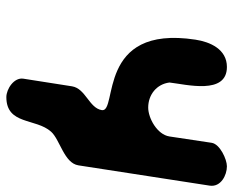

<svg xmlns="http://www.w3.org/2000/svg" viewBox="-85 -476 735 605"><g transform="rotate(90 282.5 -173.5)"><path d="M327 -127C321 -87 259 -76 252 -33L228 120C223 150 261 174 286 174C374 174 352 81 395 33C420 5 494 -8 501 -53L565 -467C570 -502 532 -521 504 -521C482 -521 434 -499 430 -473L410 -340C404 -301 352 -273 319 -273C278 -273 245 -300 240 -340C246 -393 280 -521 191 -521C135 -521 112 -468 105 -422C57 -109 335 -178 327 -127Z"/></g></svg>

Font: Asimov Print
Style: Regular
Weight: 500
Designer: Google
Version: Version 2.000980: 2014